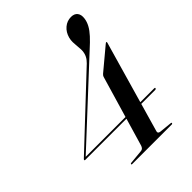

<svg xmlns="http://www.w3.org/2000/svg" viewBox="-209 -815 922 922"><g transform="rotate(-45 252.0 -354.0)"><path d="M343 -393.5Q344 -396.5 346 -399.5Q348 -402.5 351.5 -405.5L461 -497Q464.5 -500 466.2 -501Q468 -502 470 -502Q471.5 -502 472 -500.8Q472.5 -499.5 471.5 -496.5L337.5 -29.5Q335.5 -23.5 338.2 -19.5Q341 -15.5 348.5 -14.5L413 -8Q416 -8 417.2 -6.8Q418.5 -5.5 418 -4Q418 -2.5 416.5 -1.2Q415 0 412 0H144Q141.5 0 140.2 -1Q139 -2 139.5 -3.5Q140 -5.5 141.2 -6.5Q142.5 -7.5 145.5 -7.5L218.5 -14.5Q225.5 -15.5 229.8 -20Q234 -24.5 236.5 -31.5ZM318 -483.5Q332.5 -496 342.2 -508.2Q352 -520.5 356.5 -536.5Q360 -548.5 359.5 -561.8Q359 -575 357.5 -588.2Q356 -601.5 355.8 -615.5Q355.5 -629.5 359 -643Q367 -672.5 387.8 -690Q408.5 -707.5 435.5 -707.5Q458 -707.5 468.8 -693.5Q479.5 -679.5 476 -655.5Q473.5 -636.5 463.2 -617.5Q453 -598.5 434.2 -578Q415.5 -557.5 387.5 -532.5L4 -176.5L3 -182.5H475.5Q478 -182.5 479.5 -181.8Q481 -181 480.5 -178.5Q480.5 -176.5 478.2 -175Q476 -173.5 473.5 -173.5H-1.5Q-4 -173.5 -5 -174.8Q-6 -176 -5.5 -177.5Q-5 -179 -4 -180.5Q-3 -182 -1 -183.5Z"/></g></svg>

Font: Fraunces 120pt
Style: Italic
Weight: 400
Italic angle: -16°
Version: Version 1.000;[b76b70a41]